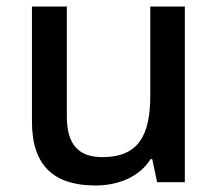

<svg xmlns="http://www.w3.org/2000/svg" viewBox="-20 -559 670 589"><path d="M547 -539H441V-266C441 -144 405 -77 294 -77C219 -77 185 -118 185 -202V-539H78V-186C78 -49 147 10 273 10C341 10 407 -15 442 -71H447L462 0H547Z"/></svg>

Font: Noto Sans Bengali UI Medium
Style: Regular
Weight: 500
Designer: Jelle Bosma - Monotype Design Team
Foundry: Monotype Imaging Inc.
Version: Version 2.003